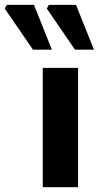

<svg xmlns="http://www.w3.org/2000/svg" viewBox="-113 -778 411 798"><path d="M64.6 0V-496H211.5V0ZM24 -571.6 -93.2 -742.4 -84.6 -757.9H28.2L102.7 -571.6ZM198.7 -571.6 81.5 -742.4 90.1 -757.9H202.9L277.5 -571.6Z"/></svg>

Font: Source Sans 3 VF
Style: Regular
Weight: 200
Designer: Paul D. Hunt
Foundry: Adobe
Version: Version 3.046;hotconv 1.0.118;makeotfexe 2.5.65603